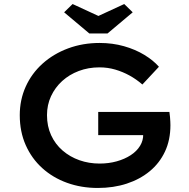

<svg xmlns="http://www.w3.org/2000/svg" viewBox="-20 -922 937 952"><path d="M465 10Q383 10 312.5 -15.5Q242 -41 189.5 -88.5Q137 -136 107.5 -202.5Q78 -269 78 -351Q78 -427 107.5 -492.5Q137 -558 191 -606.5Q245 -655 317.5 -682Q390 -709 474 -709Q538 -709 594.5 -693Q651 -677 695.5 -650Q740 -623 768 -591L686 -503Q656 -529 622.5 -547.5Q589 -566 551.5 -577Q514 -588 473 -588Q418 -588 370.5 -570Q323 -552 288 -520Q253 -488 233 -445Q213 -402 213 -351Q213 -296 233.5 -251.5Q254 -207 290.5 -175.5Q327 -144 374 -127.5Q421 -111 474 -111Q519 -111 558.5 -122Q598 -133 628 -152.5Q658 -172 674.5 -199Q691 -226 690 -257V-276L708 -252H467V-367H820Q822 -354 823 -341.5Q824 -329 824.5 -318.5Q825 -308 825 -301Q825 -228 798 -170.5Q771 -113 722.5 -73Q674 -33 608.5 -11.5Q543 10 465 10ZM423 -756 298 -861 340 -902 483 -836H453L596 -902L638 -861L513 -756Z"/></svg>

Font: Lexend Exa Medium
Style: Regular
Weight: 500
Designer: Bonnie Shaver-Troup, Thomas Jockin
Foundry: Lexend
Version: Version 1.007